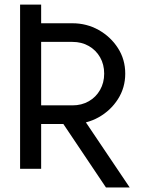

<svg xmlns="http://www.w3.org/2000/svg" viewBox="-20 -743 620 845"><path d="M244.1 -219.2 446.3 82H550.8L307.6 -279.3ZM161.1 -558.6H298.8Q339.4 -558.6 370.8 -540.5Q402.3 -522.5 420.4 -491Q438.5 -459.5 438.5 -418.9Q438.5 -378.9 420.4 -347.2Q402.3 -315.4 370.8 -297.4Q339.4 -279.3 298.8 -279.3H161.1ZM68.4 0H161.1V-197.3H298.8Q361.3 -197.3 414.1 -226.8Q466.8 -256.3 499 -306.6Q531.2 -356.9 531.2 -418.9Q531.2 -481.4 499 -531.5Q466.8 -581.5 414.1 -611.1Q361.3 -640.6 298.8 -640.6H161.1V-722.7H68.4Z"/></svg>

Font: Giphurs
Style: Regular
Weight: 400
Version: Version 2.010